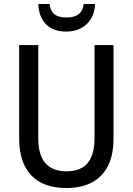

<svg xmlns="http://www.w3.org/2000/svg" viewBox="-20 -942 672 972"><path d="M554.7 -713.9V-239.3Q554.7 -160.6 527.8 -105Q501 -49.3 447.8 -19.8Q394.5 9.8 314.9 9.8Q198.7 9.8 137.9 -54.9Q77.1 -119.6 77.1 -239.3V-713.9H173.8V-241.7Q173.8 -156.2 210.2 -115.5Q246.6 -74.7 317.4 -74.7Q365.2 -74.7 396.5 -93.3Q427.7 -111.8 443.1 -149.2Q458.5 -186.5 458.5 -242.2V-713.9ZM461.4 -921.9Q459.5 -879.4 441.2 -848.1Q422.9 -816.9 390.9 -799.6Q358.9 -782.2 315.4 -782.2Q250 -782.2 213.4 -818.6Q176.8 -855 173.8 -921.9H231.4Q234.4 -896 244.9 -881.1Q255.4 -866.2 273.7 -859.9Q292 -853.5 317.4 -853.5Q340.3 -853.5 358.9 -859.9Q377.4 -866.2 389.2 -881.3Q400.9 -896.5 403.3 -921.9Z"/></svg>

Font: Open Sans SemiCondensed Medium
Style: Regular
Weight: 500
Width: 4
Designer: Monotype Design Team
Foundry: Monotype Imaging Inc.
Version: Version 3.000